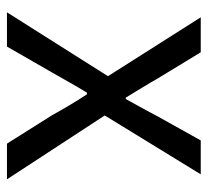

<svg xmlns="http://www.w3.org/2000/svg" viewBox="-42 -540 583 538"><g transform="rotate(90 249.0 -271.5)"><path d="M15 0H111L184 -127C203 -160 221 -193 240 -224H245C265 -193 285 -160 303 -127L383 0H483L304 -274L469 -543H374L307 -423C291 -393 275 -363 258 -333H254C236 -363 217 -393 200 -423L127 -543H29L194 -283Z"/></g></svg>

Font: Source Han Sans KR Regular
Style: Regular
Weight: 400
Designer: Ryoko NISHIZUKA (kana & ideographs); Paul D. Hunt (Latin, Greek & Cyrillic); Wenlong ZHANG (bopomofo); Sandoll Communica
Foundry: Adobe Systems Incorporated
Version: Version 1.004;PS 1.004;hotconv 1.0.82;makeotf.lib2.5.63406